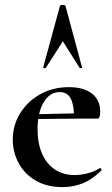

<svg xmlns="http://www.w3.org/2000/svg" viewBox="-20 -750 458 782"><path d="M235 12Q170 12 124.5 -15Q79 -42 55.5 -86.5Q32 -131 32 -181Q32 -240 62 -288.5Q92 -337 143.5 -366Q195 -395 260 -395Q322 -395 355 -368.5Q388 -342 388 -296Q388 -285 386 -276Q384 -267 377 -267H281Q283 -314 270 -344.5Q257 -375 223 -375Q183 -375 158 -333.5Q133 -292 133 -223Q133 -167 151 -125Q169 -83 203 -60Q237 -37 285 -37Q309 -37 336.5 -44Q364 -51 386 -65Q388 -67 391.5 -63Q395 -59 393 -56Q356 -19 317.5 -3.5Q279 12 235 12ZM98 -265 97 -284 316 -289V-267ZM314 -476Q316 -474 311 -472.5Q306 -471 304 -474L236 -582L167 -474Q166 -471 160.5 -472.5Q155 -474 156 -476L224 -725Q225 -730 235 -730Q245 -730 247 -725Z"/></svg>

Font: Cormorant Light
Style: Regular
Weight: 300
Designer: Christian Thalmann (Catharsis Fonts)
Foundry: Catharsis Fonts
Version: Version 4.000